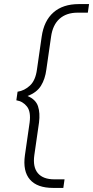

<svg xmlns="http://www.w3.org/2000/svg" viewBox="-20 -720 456 940"><path d="M410 -658H360Q305 -658 271.5 -628Q238 -598 230 -540L207 -380Q201 -333 180.5 -300Q160 -267 115 -250Q155 -233 166 -200Q177 -167 171 -120L148 40Q140 98 165.5 128Q191 158 246 158H296L290 200H240Q162 200 126.5 159Q91 118 102 40L125 -120Q132 -173 112 -198.5Q92 -224 60 -229L66 -271Q100 -276 127 -301.5Q154 -327 161 -380L184 -540Q195 -618 241.5 -659Q288 -700 366 -700H416Z"/></svg>

Font: Retni Sans Light
Style: Italic
Weight: 300
Italic angle: -8°
Designer: Vitaly Kuzmin
Foundry: ParaType Ltd.
Version: Version 1.00;June 10, 2019;FontCreator 11.5.0.2425 64-bit; t